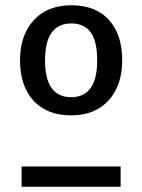

<svg xmlns="http://www.w3.org/2000/svg" viewBox="-20 -709 540 729"><path d="M444 -480Q444 -385 392.5 -328Q341 -271 250 -271Q158 -271 107 -327Q56 -383 56 -480Q56 -575 108 -632Q160 -689 251 -689Q343 -689 393.5 -633.5Q444 -578 444 -480ZM151 -480Q151 -340 250 -340Q349 -340 349 -480Q349 -552 324.5 -586Q300 -620 251 -620Q151 -620 151 -480ZM62 -77H438V0H62Z"/></svg>

Font: FiraGO
Style: Regular
Weight: 400
Designer: bBox Type
Foundry: bBox Type GmbH
Version: Version 1.001;April 20, 2020;FontCreator 12.0.0.2555 64-bit